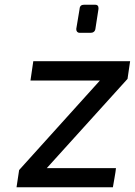

<svg xmlns="http://www.w3.org/2000/svg" viewBox="-20 -794 571 813"><path d="M61 -74 403 -453H109L121 -535H531L520 -460L178 -82H471Q470 -69 465 -41.5Q460 -14 458 -1H50ZM303 -670V-672L317 -756Q318 -774 336 -774H383Q397 -774 397 -760V-756L384 -672Q383 -664 377.5 -659.5Q372 -655 364 -655H317Q311 -655 307 -659Q303 -663 303 -670Z"/></svg>

Font: Exo Medium
Style: Italic
Weight: 500
Italic angle: -9°
Designer: Natanael Gama
Foundry: Natanael Gama
Version: Version 1.500; ttfautohint (v1.6)